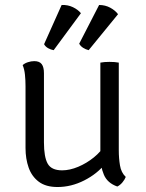

<svg xmlns="http://www.w3.org/2000/svg" viewBox="-20 -742 586 771"><path d="M457 -138.5Q457 -106.5 461.8 -77.8Q466.5 -49 485 -31.5Q481 -21 471.8 -9.8Q462.5 1.5 451 7Q411 -7 397 -40.8Q383 -74.5 383 -114.5V-490.5Q390.5 -492 399.8 -492.8Q409 -493.5 419.5 -493.5Q430.5 -493.5 440 -492.8Q449.5 -492 457 -490.5ZM82.5 -396Q82.5 -420 80.2 -442Q78 -464 71 -480.5Q79 -488 92 -492.2Q105 -496.5 117.5 -496.5Q138.5 -496.5 147.5 -484.5Q156.5 -472.5 156.5 -448V-170.5Q156.5 -111.5 171.5 -84.8Q186.5 -58 229.5 -58Q260 -58 294 -72.2Q328 -86.5 357.2 -110.2Q386.5 -134 403 -163V-85Q370.5 -44 318.2 -17.5Q266 9 211 9Q164 9 135.8 -12.2Q107.5 -33.5 95 -69Q82.5 -104.5 82.5 -147.5ZM378 -722Q402.5 -722 422.8 -711Q443 -700 454 -685L336 -540.5Q324 -543.5 313.8 -550Q303.5 -556.5 298 -566.5ZM227.5 -722Q252.5 -723 272.8 -713.2Q293 -703.5 305 -689L195.5 -540.5Q184 -542.5 173.2 -548.5Q162.5 -554.5 157 -564.5Z"/></svg>

Font: Signika
Style: Regular
Weight: 300
Designer: Anna Giedry
Foundry: Anna Giedry
Version: Version 2.000